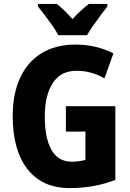

<svg xmlns="http://www.w3.org/2000/svg" viewBox="-20 -952 667 982"><path d="M317 -409H570V-32Q516 -11 458 -0.5Q400 10 336 10Q197 10 121 -86.5Q45 -183 45 -359Q45 -471 82.5 -553Q120 -635 192 -679.5Q264 -724 367 -724Q423 -724 472.5 -711.5Q522 -699 560 -679L514 -551Q482 -570 446 -580Q410 -590 371 -590Q291 -590 250 -527.5Q209 -465 209 -355Q209 -247 243 -186Q277 -125 347 -125Q366 -125 384 -127.5Q402 -130 417 -134V-279H317ZM278 -772Q268 -792 249 -819.5Q230 -847 209.5 -874Q189 -901 174 -919V-932H270Q309 -902 351 -854Q374 -880 394.5 -898.5Q415 -917 435 -932H529V-919Q514 -900 494.5 -873.5Q475 -847 456 -820Q437 -793 425 -772Z"/></svg>

Font: Noto Sans Condensed ExtraBold
Style: Regular
Weight: 800
Width: 3
Designer: Monotype Design Team
Foundry: Monotype Imaging Inc.
Version: Version 2.013; ttfautohint (v1.8.4.7-5d5b)